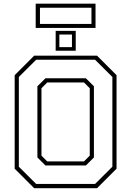

<svg xmlns="http://www.w3.org/2000/svg" viewBox="-20 -994 693 1014"><path d="M160.5 0 57.5 -103V-597L160.5 -700H492.5L595.5 -597V-103L492.5 0ZM229.5 -141.5H423.5L454 -172V-528L423.5 -558.5H229.5L199 -528V-172ZM171 -22.5H482L573.5 -113.5V-587.5L482 -678.5H171L79.5 -587.5V-113.5ZM220 -120 177.5 -162.5V-538.5L220 -580.5H433.5L476 -538.5V-162.5L433.5 -120ZM274 -726V-831H380V-726ZM293.5 -745H360V-811.5H293.5ZM168.5 -846.5V-974.5H484.5V-846.5ZM191 -867.5H463V-953H191Z"/></svg>

Font: Tourney Thin ExtraLight
Style: Regular
Weight: 250
Version: Version 1.015